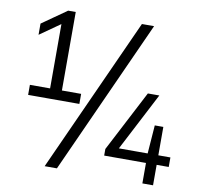

<svg xmlns="http://www.w3.org/2000/svg" viewBox="-92 -907 1111 1072"><g transform="rotate(10 463.0 -371.0)"><path d="M184.5 -319.5V-764.5L208.5 -746.5L69 -648.5V-712L208.5 -810H251.5V-319.5ZM70 -308V-365H360.5V-308ZM230 68 627 -808H696L299.5 68ZM547 -48V-85.5L727 -432H792L612 -85L603.5 -102H913V-48ZM784 68V-102L796 -263H844.5V68Z"/></g></svg>

Font: Encode Sans SC Condensed Thin
Style: Regular
Weight: 400
Version: Version 3.002